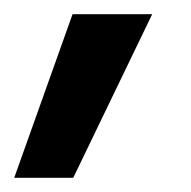

<svg xmlns="http://www.w3.org/2000/svg" viewBox="-44 -142 269 270"><path d="M-24 108 58 -122H170L59 108Z"/></svg>

Font: Ysabeau Office
Style: Bold Italic
Weight: 700
Italic angle: -12°
Designer: Christian Thalmann (Catharsis Fonts)
Version: Version 2.001;gftools[0.9.30]; featfreeze: tnum,lnum,ss02